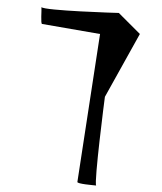

<svg xmlns="http://www.w3.org/2000/svg" viewBox="-20 -573 501 593"><path d="M107 -552V-550C107 -552 107 -554 107 -552ZM108 -551C109 -542 105 -499 110 -499L289 -468L219 -11C218 -5 268 -1 277 0C270 -10 303 -268 304 -274L412 -468L347 -533C341 -533 117 -540 108 -551ZM277 0Z"/></svg>

Font: Ampere
Style: SCCndIta
Weight: 400
Version: Version 1